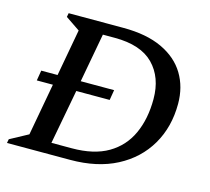

<svg xmlns="http://www.w3.org/2000/svg" viewBox="-86 -661 833 761"><g transform="rotate(15 331.0 -280.0)"><path d="M3 0 6 -16 80 -56 119 -270H53L60 -312H127L162 -504L103 -544L106 -560H331Q426 -560 490 -530Q554 -500 586 -447Q618 -394 618 -325Q618 -230 575 -156.5Q532 -83 452.5 -41.5Q373 0 262 0ZM352 -270H215L173 -46H256Q347 -46 405 -80Q463 -114 491 -175.5Q519 -237 519 -318Q519 -407 467 -460Q415 -513 308 -513H259L222 -312H359Z"/></g></svg>

Font: Spectral SC Medium
Style: Italic
Weight: 500
Italic angle: -10°
Designer: Jean-Baptiste Levee
Foundry: Production Type
Version: Version 2.001